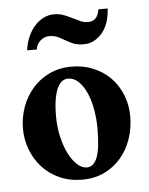

<svg xmlns="http://www.w3.org/2000/svg" viewBox="-44 -557 470 606"><g transform="rotate(-5 191.0 -254.5)"><path d="M360.8 -175.3Q360.8 -137.7 349.4 -104Q337.9 -70.3 316.2 -44.7Q294.4 -19 263.4 -3.9Q232.4 11.2 193.4 11.2Q152.8 11.2 120.6 -3.4Q88.4 -18.1 66.2 -42.7Q43.9 -67.4 32 -99.1Q20 -130.9 20 -165Q20 -200.2 31.7 -233.2Q43.5 -266.1 65.4 -291.5Q87.4 -316.9 118.7 -332Q149.9 -347.2 189.5 -347.2Q227.5 -347.2 259.3 -333.7Q291 -320.3 313.5 -296.9Q335.9 -273.4 348.4 -242.2Q360.8 -210.9 360.8 -175.3ZM254.4 -146Q254.4 -175.8 249.3 -205.3Q244.1 -234.9 233.9 -258.3Q223.6 -281.7 208.7 -296.1Q193.8 -310.5 174.3 -310.5Q166 -310.5 157.5 -304.9Q148.9 -299.3 142.3 -286.1Q135.7 -272.9 131.6 -251Q127.4 -229 127.4 -195.8Q127.4 -161.1 134.5 -130.4Q141.6 -99.6 153.3 -76.4Q165 -53.2 179.9 -39.6Q194.8 -25.9 210.4 -25.9Q231.9 -25.9 243.2 -53.5Q254.4 -81.1 254.4 -146ZM319.3 -520Q318.4 -496.6 311.8 -477.1Q305.2 -457.5 293.7 -443.6Q282.2 -429.7 267.3 -421.9Q252.4 -414.1 235.4 -414.1Q214.8 -414.1 201.9 -419.4Q189 -424.8 178 -431.4Q167 -438 155.5 -443.6Q144 -449.2 127 -449.2Q120.1 -449.2 112.8 -446.3Q105.5 -443.4 99.6 -438Q93.8 -432.6 89.8 -425.5Q85.9 -418.5 85.9 -410.6H54.7Q57.6 -433.6 66.2 -453.1Q74.7 -472.7 87.4 -486.8Q100.1 -501 116 -508.8Q131.8 -516.6 148.9 -516.6Q166 -516.6 179.7 -511.2Q193.4 -505.9 205.6 -499.8Q217.8 -493.7 229.5 -488.3Q241.2 -482.9 254.9 -482.9Q268.6 -482.9 277.6 -491.2Q286.6 -499.5 290 -520H319.3Z"/></g></svg>

Font: Scheherazade
Style: Bold
Weight: 700
Version: Version 2.100 (build 932/914)